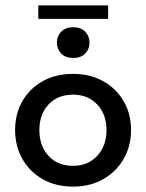

<svg xmlns="http://www.w3.org/2000/svg" viewBox="-20 -682 541 712"><path d="M251 10Q186 10 137.5 -18Q89 -46 62.5 -93.5Q36 -141 36 -200Q36 -259 62.5 -306Q89 -353 137.5 -380.5Q186 -408 251 -408Q315 -408 363.5 -380.5Q412 -353 439 -306Q466 -259 466 -200Q466 -141 439 -93.5Q412 -46 363.5 -18Q315 10 251 10ZM251 -67Q306 -67 340.5 -104Q375 -141 375 -200Q375 -258 340.5 -294.5Q306 -331 251 -331Q194 -331 160 -294.5Q126 -258 126 -200Q126 -141 160 -104Q194 -67 251 -67ZM252 -467Q223 -467 207 -483.5Q191 -500 191 -524Q191 -548 207 -564.5Q223 -581 252 -581Q280 -581 296 -564.5Q312 -548 312 -524Q312 -500 296 -483.5Q280 -467 252 -467ZM122 -612V-662H381V-612Z"/></svg>

Font: Rokkitt Medium
Style: Regular
Weight: 500
Version: Version 3.103